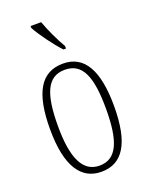

<svg xmlns="http://www.w3.org/2000/svg" viewBox="-146 -840 712 924"><g transform="rotate(-20 210.5 -378.0)"><path d="M239 -606H252V-619C229 -657 199 -721 183 -766H129V-756C147 -721 204 -642 239 -606ZM211 10C318 10 375 -75 375 -267C375 -450 322 -543 213 -543C99 -543 47 -452 47 -267C47 -77 107 10 211 10ZM212 -21C126 -21 88 -106 88 -267C88 -431 120 -512 211 -512C302 -512 334 -431 334 -267C334 -106 302 -21 212 -21Z"/></g></svg>

Font: Noto Serif Thai ExtraCondensed ExtraLight
Style: Regular
Weight: 200
Width: 2
Designer: Monotype Design Team
Foundry: Monotype Imaging Inc.
Version: Version 2.002